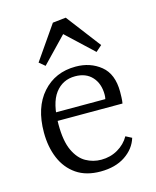

<svg xmlns="http://www.w3.org/2000/svg" viewBox="-99 -692 626 771"><g transform="rotate(-15 214.0 -306.5)"><path d="M44 -200Q44 -304 97 -363.5Q150 -423 235 -423Q296 -423 339 -388Q382 -353 382 -279Q382 -270 381.5 -256Q381 -242 379 -231H90V-266H317Q318 -271 318.5 -275Q319 -279 319 -284Q319 -330 293.5 -358Q268 -386 223 -386Q171 -386 140 -345Q109 -304 109 -216Q109 -147 127.5 -107.5Q146 -68 175.5 -51.5Q205 -35 239 -35Q277 -35 308 -53Q339 -71 356 -101L381 -88Q368 -45 327 -17.5Q286 10 224 10Q164 10 124 -17.5Q84 -45 64 -92.5Q44 -140 44 -200ZM96 -477 193 -617 248 -623 357 -480 332 -458 221 -562 120 -457Z"/></g></svg>

Font: Rasa Light
Style: Regular
Weight: 300
Designer: Anna Giedrys (Yrsa+Rasa design), David Brezina (Yrsa art-direction, Rasa art-direction, design)
Foundry: Rosetta Type Foundry
Version: Version 2.004